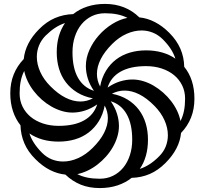

<svg xmlns="http://www.w3.org/2000/svg" viewBox="-20 -746 1138 975"><path d="M486.3 161.6Q523.4 161.6 553.7 146.7Q584 131.8 605.7 105.5Q627.4 79.1 639.4 42.7Q651.4 6.3 651.4 -36.6Q651.4 -116.2 623.5 -165.8Q595.7 -215.3 542.5 -231.9Q564 -200.7 574 -168.9Q584 -137.2 584 -106Q584 -78.6 575.7 -51.3Q567.4 -23.9 552.7 1.5Q538.1 26.9 518.1 49.3Q498 71.8 474.6 89.8Q451.2 107.9 425 120.4Q398.9 132.8 372.6 138.2Q396.5 150.4 424.6 156Q452.6 161.6 486.3 161.6ZM919.9 -245.1Q919.9 -282.2 905 -312.5Q890.1 -342.8 863.8 -364.5Q837.4 -386.2 801 -398.2Q764.6 -410.2 721.7 -410.2Q642.1 -410.2 592.5 -382.3Q543 -354.5 526.4 -301.3Q557.6 -322.8 589.4 -332.5Q621.1 -342.3 652.3 -342.3Q679.7 -342.3 707.3 -334Q734.9 -325.7 760.3 -310.8Q785.6 -295.9 808.3 -275.9Q831.1 -255.9 849.1 -232.4Q867.2 -209 879.4 -183.1Q891.6 -157.2 896.5 -131.3Q908.7 -155.3 914.3 -183.1Q919.9 -210.9 919.9 -245.1ZM79.6 -272Q79.6 -234.9 94.5 -204.6Q109.4 -174.3 135.7 -152.6Q162.1 -130.9 198.5 -118.9Q234.9 -106.9 277.8 -106.9Q357.9 -106.9 407.2 -134.8Q456.5 -162.6 473.6 -215.8Q442.4 -194.3 410.6 -184.3Q378.9 -174.3 347.7 -174.3Q320.3 -174.3 293 -182.6Q265.6 -190.9 240.2 -205.6Q214.8 -220.2 192.1 -240.2Q169.4 -260.3 151.4 -283.7Q133.3 -307.1 120.8 -333.3Q108.4 -359.4 103 -385.7Q90.8 -361.8 85.2 -333.7Q79.6 -305.7 79.6 -272ZM513.2 -678.7Q476.1 -678.7 445.8 -663.8Q415.5 -648.9 393.8 -622.6Q372.1 -596.2 360.1 -559.8Q348.1 -523.4 348.1 -480.5Q348.1 -400.4 376 -351.1Q403.8 -301.8 457 -284.7Q435.5 -315.9 425.8 -347.7Q416 -379.4 416 -410.6Q416 -452.1 434.1 -492.4Q452.1 -532.7 481.9 -566.4Q511.7 -600.1 549.6 -623.8Q587.4 -647.5 627 -655.3Q603 -667.5 575.2 -673.1Q547.4 -678.7 513.2 -678.7ZM211.4 -564.9Q189 -542 178 -514.6Q167 -487.3 167 -457.5Q167 -419.9 184.3 -381.1Q201.7 -342.3 235.4 -308.6Q274.4 -269 313 -249.8Q351.6 -230.5 388.2 -230.5Q420.9 -230.5 451.7 -246.6Q406.2 -255.4 371.8 -276.6Q337.4 -297.9 314.2 -328.4Q291 -358.9 279.5 -397.7Q268.1 -436.5 268.1 -480.5Q268.1 -524.9 278.8 -562Q289.6 -599.1 310.1 -628.9Q284.2 -620.6 260.3 -605Q236.3 -589.4 211.4 -564.9ZM806.2 -546.9Q783.2 -569.3 755.9 -580.3Q728.5 -591.3 699.2 -591.3Q661.1 -591.3 622.3 -574Q583.5 -556.6 549.8 -522.9Q510.7 -483.9 491.5 -445.6Q472.2 -407.2 472.2 -370.6Q472.2 -337.4 488.3 -306.6Q497.1 -352.1 518.1 -386.5Q539.1 -420.9 569.8 -444.1Q600.6 -467.3 639.2 -478.8Q677.7 -490.2 721.7 -490.2Q766.1 -490.2 803.5 -479.5Q840.8 -468.8 870.6 -448.2Q862.3 -474.1 846.7 -498Q831.1 -522 806.2 -546.9ZM788.1 47.9Q811 24.9 821.8 -2.4Q832.5 -29.8 832.5 -59.1Q832.5 -97.2 815.2 -135.7Q797.9 -174.3 764.2 -208.5Q725.6 -247.6 687.5 -266.8Q649.4 -286.1 612.8 -286.1Q579.1 -286.1 548.3 -270Q593.8 -261.2 627.9 -240.2Q662.1 -219.2 685.3 -188.5Q708.5 -157.7 720 -119.1Q731.4 -80.6 731.4 -36.6Q731.4 7.8 720.9 44.9Q710.4 82 689.9 111.8Q715.3 103.5 739.3 88.1Q763.2 72.8 788.1 47.9ZM193.4 29.8Q216.3 52.7 243.7 63.5Q271 74.2 300.8 74.2Q338.4 74.2 377 56.9Q415.5 39.6 449.7 5.9Q489.3 -33.2 508.5 -71.3Q527.8 -109.4 527.8 -146Q527.8 -179.2 511.7 -210Q502.9 -164.6 481.7 -130.4Q460.4 -96.2 429.9 -73Q399.4 -49.8 360.6 -38.3Q321.8 -26.9 277.8 -26.9Q233.4 -26.9 196.3 -37.4Q159.2 -47.9 129.4 -68.4Q145 -19 193.4 29.8ZM178.7 -598.1Q216.3 -636.2 259.5 -654.5Q302.7 -672.9 351.6 -674.3Q382.3 -699.2 423.1 -712.6Q463.9 -726.1 513.2 -726.1Q617.7 -726.1 687.5 -657.7Q728 -653.8 766.4 -634Q804.7 -614.3 839.4 -579.6Q877.4 -541.5 896 -498.5Q914.6 -455.6 915.5 -406.7Q940.9 -376 954.1 -335.2Q967.3 -294.4 967.3 -245.1Q967.3 -192.4 950.2 -149.2Q933.1 -106 899.4 -70.8Q895.5 -30.3 875.7 7.8Q856 45.9 820.8 81.1Q783.2 119.1 740.5 137.5Q697.8 155.8 648.4 157.2Q617.2 182.1 576.4 195.6Q535.6 209 486.3 209Q433.1 209 390.1 191.7Q347.2 174.3 312 140.6Q272 136.7 233.6 117.2Q195.3 97.7 160.2 62.5Q122.1 24.9 103.8 -18.1Q85.4 -61 84 -109.9Q59.1 -141.1 45.7 -181.9Q32.2 -222.7 32.2 -272Q32.2 -324.7 49.6 -367.9Q66.9 -411.1 100.6 -446.3Q104.5 -486.3 124 -524.7Q143.6 -563 178.7 -598.1Z"/></svg>

Font: Arian AMU Serif
Style: Italic
Weight: 400
Italic angle: -15°
Designer: Ruben Hakobyan (Tarumian)
Foundry: Ruben Hakobyan (Tarumian)
Version: Version 1.002